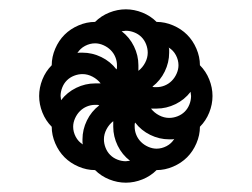

<svg xmlns="http://www.w3.org/2000/svg" viewBox="-20 -546 540 412"><path d="M250 -200Q252 -200 254 -200.5Q256 -201 259 -201Q242 -214 232.5 -233.5Q223 -253 223 -274V-286Q214 -279 208.5 -268.5Q203 -258 203 -247Q203 -238 206.5 -229Q210 -220 216.5 -213.5Q223 -207 232 -203.5Q241 -200 250 -200ZM230 -397Q231 -399 231 -401.5Q231 -404 231 -406Q231 -415 227.5 -423.5Q224 -432 217.5 -438.5Q211 -445 202 -449Q193 -453 184 -453Q173 -453 162.5 -447.5Q152 -442 146 -432Q148 -433 151 -433Q154 -433 157 -433Q178 -433 197.5 -423.5Q217 -414 230 -397ZM277 -394Q286 -401 291.5 -411.5Q297 -422 297 -433Q297 -442 293.5 -451Q290 -460 283.5 -466.5Q277 -473 268 -476.5Q259 -480 250 -480Q248 -480 246 -479.5Q244 -479 241 -479Q258 -466 267.5 -446.5Q277 -427 277 -406ZM343 -293Q352 -293 361 -296.5Q370 -300 376.5 -306.5Q383 -313 386.5 -322Q390 -331 390 -340Q390 -342 389.5 -344Q389 -346 389 -349Q376 -332 356.5 -322.5Q337 -313 316 -313H304Q311 -304 321.5 -298.5Q332 -293 343 -293ZM111 -331Q124 -348 143.5 -357.5Q163 -367 184 -367H196Q189 -376 178.5 -381.5Q168 -387 157 -387Q148 -387 139 -383.5Q130 -380 123.5 -373.5Q117 -367 113.5 -358Q110 -349 110 -340Q110 -338 110.5 -336Q111 -334 111 -331ZM158 -236Q157 -238 157 -241Q157 -244 157 -247Q157 -268 166.5 -287.5Q176 -307 193 -320Q191 -321 188.5 -321Q186 -321 184 -321Q175 -321 166.5 -317.5Q158 -314 151.5 -307.5Q145 -301 141 -292Q137 -283 137 -274Q137 -263 142.5 -252.5Q148 -242 158 -236ZM316 -227Q327 -227 337.5 -232.5Q348 -238 354 -248Q352 -247 349 -247Q346 -247 343 -247Q322 -247 302.5 -256.5Q283 -266 270 -283Q269 -281 269 -278.5Q269 -276 269 -274Q269 -265 272.5 -256.5Q276 -248 282.5 -241.5Q289 -235 298 -231Q307 -227 316 -227ZM316 -359Q325 -359 333.5 -362.5Q342 -366 348.5 -372.5Q355 -379 359 -388Q363 -397 363 -406Q363 -417 357.5 -427.5Q352 -438 342 -444Q343 -442 343 -439Q343 -436 343 -433Q343 -412 333.5 -392.5Q324 -373 307 -360Q309 -359 311.5 -359Q314 -359 316 -359ZM250 -154Q232 -154 214.5 -161Q197 -168 184 -181Q166 -181 148.5 -188.5Q131 -196 118.5 -208.5Q106 -221 98.5 -238.5Q91 -256 91 -274Q78 -287 71 -304.5Q64 -322 64 -340Q64 -358 71 -375.5Q78 -393 91 -406Q91 -424 98.5 -441.5Q106 -459 118.5 -471.5Q131 -484 148.5 -491.5Q166 -499 184 -499Q197 -512 214.5 -519Q232 -526 250 -526Q268 -526 285.5 -519Q303 -512 316 -499Q334 -499 351.5 -491.5Q369 -484 381.5 -471.5Q394 -459 401.5 -441.5Q409 -424 409 -406Q422 -393 429 -375.5Q436 -358 436 -340Q436 -322 429 -304.5Q422 -287 409 -274Q409 -256 401.5 -238.5Q394 -221 381.5 -208.5Q369 -196 351.5 -188.5Q334 -181 316 -181Q303 -168 285.5 -161Q268 -154 250 -154Z"/></svg>

Font: Huly
Style: Regular
Weight: 400
Designer: Belleve Invis
Foundry: Belleve Invis
Version: Version 33.2.5; ttfautohint (v1.8.4)